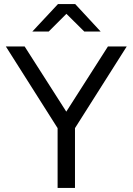

<svg xmlns="http://www.w3.org/2000/svg" viewBox="-20 -930 656 950"><path d="M325 -351H291L514 -700H607L351 -296V0H265V-296L9 -700H102ZM140 -774 267 -910H352L478 -774H397L285 -885H332L221 -774Z"/></svg>

Font: SUSE
Style: Regular
Weight: 400
Designer: Rene Bieder
Foundry: SUSE
Version: Version 1.000